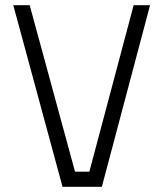

<svg xmlns="http://www.w3.org/2000/svg" viewBox="-20 -717 627 737"><path d="M493 -697H556L371 0H220L31 -697H94L268 -58H323Z"/></svg>

Font: TypoPRO Titillium Text
Style: 250 wt
Weight: 300
Designer: Accademia di Belle Arti di Urbino and others
Foundry: Accademia di Belle Arti di Urbino and others.
Version: Version 25.000